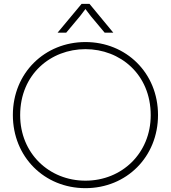

<svg xmlns="http://www.w3.org/2000/svg" viewBox="-20 -966 890 1000"><path d="M425 -710C605 -710 765 -580 765 -366C765 -168 615 -25 425 -25C235 -25 85 -168 85 -366C85 -580 245 -710 425 -710ZM47 -367C47 -149 211 14 425 14C639 14 803 -149 803 -367C803 -587 636 -747 425 -747C214 -747 47 -587 47 -367ZM280 -796H325L397 -882L425 -919L453 -882L525 -796H570L446 -946H405Z"/></svg>

Font: Kreadon Extra Light
Style: Regular
Weight: 200
Designer: kohakuno
Foundry: StudioGnu
Version: Version 1.000;Glyphs 3.1.2 (3151)